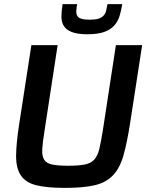

<svg xmlns="http://www.w3.org/2000/svg" viewBox="-20 -908 741 936"><path d="M58 0ZM545 -688H673L614 -306Q599 -210 581.5 -149Q564 -88 530.5 -53Q497 -18 441.5 -5Q386 8 297 8Q208 8 156.5 -5Q105 -18 81.5 -53Q58 -88 58.5 -149Q59 -210 74 -306L133 -688H261L197 -270Q188 -215 186 -181.5Q184 -148 195 -130Q206 -112 234 -106Q262 -100 313 -100Q364 -100 393.5 -106Q423 -112 439.5 -130Q456 -148 464 -181.5Q472 -215 481 -270ZM279 -741ZM576 -888Q571 -856 562.5 -829Q554 -802 536 -782.5Q518 -763 487 -752Q456 -741 406 -741Q357 -741 329.5 -752Q302 -763 290.5 -782.5Q279 -802 279.5 -829Q280 -856 285 -888H356Q353 -870 352 -856Q351 -842 356 -832Q361 -822 375.5 -817Q390 -812 417 -812Q444 -812 460 -817Q476 -822 485 -832Q494 -842 497.5 -856Q501 -870 504 -888Z"/></svg>

Font: Azeri Sans SemiBold
Style: Italic
Weight: 600
Designer: Hector Gatti & Omnibus-Type (original fonts) / Cristiano Sobral (main changes and remastering)
Foundry: Omnibus-Type
Version: Version 0.07;August 21, 2020;FontCreator 13.0.0.2681 64-bit;